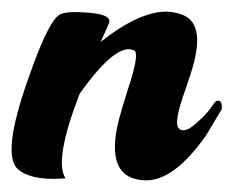

<svg xmlns="http://www.w3.org/2000/svg" viewBox="-35 -307 401 330"><path d="M253 -287Q268 -286 280 -281Q320 -264 293 -181Q290 -172 284 -154Q263 -96 272 -87Q274 -85 275 -84Q284 -80 298.5 -92Q313 -104 324 -117L334 -131Q340 -137 345 -131Q347 -125 346 -119Q346 -119 319 -74Q264 4 215 3Q144 1 169 -100Q174 -119 185 -154Q205 -214 196 -220Q166 -236 102 -146Q57 -30 78 0Q77 -1 70 0Q18 3 -4 -16Q-33 -41 14 -173Q46 -265 65 -280Q74 -289 119 -285Q155 -282 153 -269Q149 -259 138 -235Q205 -288 253 -287Z"/></svg>

Font: Sagha
Style: Regular
Weight: 400
Designer: MUHAMMAD YONI
Version: Version 001.000